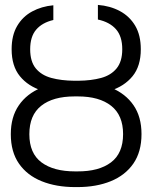

<svg xmlns="http://www.w3.org/2000/svg" viewBox="-20 -759 626 789"><path d="M286.6 -422.9H299.8Q377.9 -422.9 437 -398.4Q496.1 -374 528.8 -326.4Q561.5 -278.8 561.5 -208Q561.5 -135.3 528.1 -86.9Q494.6 -38.6 435.3 -14.4Q376 9.8 298.3 9.8H288.6Q210.9 9.8 151.4 -14.2Q91.8 -38.1 58.1 -86.4Q24.4 -134.8 24.4 -207.5Q24.4 -278.3 57.4 -326.2Q90.3 -374 149.4 -398.4Q208.5 -422.9 286.6 -422.9ZM299.8 -362.8H286.6Q197.8 -362.8 149.2 -324.2Q100.6 -285.6 100.6 -207.5Q100.6 -128.9 150.4 -91.8Q200.2 -54.7 288.1 -54.7H298.3Q386.2 -54.2 436 -91.6Q485.8 -128.9 485.8 -208Q485.8 -285.2 437 -324Q388.2 -362.8 299.8 -362.8ZM284.2 -427.2H302.7Q355 -427.7 395.5 -438.7Q436 -449.7 459.2 -478Q482.4 -506.3 482.4 -556.6Q482.4 -609.9 456.3 -639.2Q430.2 -668.5 382.3 -678.7V-738.8Q432.6 -734.9 472.4 -713.6Q512.2 -692.4 535.4 -653.6Q558.6 -614.7 558.6 -556.6Q558.6 -487.3 524.7 -445.8Q490.7 -404.3 432.6 -386Q374.5 -367.7 302.2 -367.7H284.2Q211.9 -368.2 153.8 -386.2Q95.7 -404.3 61.8 -445.8Q27.8 -487.3 27.8 -556.6Q27.8 -613.8 50.5 -652.3Q73.2 -690.9 112.1 -711.9Q150.9 -732.9 199.2 -737.3V-676.8Q153.3 -666 128.7 -637.2Q104 -608.4 104 -556.6Q104 -505.9 127.2 -477.8Q150.4 -449.7 191.2 -438.7Q231.9 -427.7 284.2 -427.2Z"/></svg>

Font: Inter 24pt Light
Style: Regular
Weight: 300
Designer: Rasmus Andersson
Foundry: rsms
Version: Version 4.001;git-66647c0bb